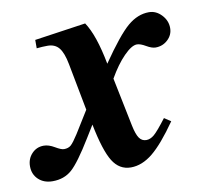

<svg xmlns="http://www.w3.org/2000/svg" viewBox="-105 -529 666 609"><g transform="rotate(-10 227.5 -224.5)"><path d="M41 -438 206 -462Q235 -419 253 -324Q310 -407 342.5 -434.5Q375 -462 411 -462Q434 -462 451.5 -443.5Q469 -425 469 -401Q469 -379 452.5 -363.5Q436 -348 413 -348Q401 -348 384 -358Q367 -368 356 -368Q339 -368 313.5 -342Q288 -316 264 -274L296 -117Q302 -88 310.5 -76Q319 -64 333 -64Q346 -64 358.5 -74.5Q371 -85 400 -123L421 -109Q375 -43 340.5 -15Q306 13 270 13Q233 13 211.5 -21.5Q190 -56 173 -142L149 -103Q105 -31 80 -9Q55 13 18 13Q-10 13 -27.5 -3.5Q-45 -20 -45 -46Q-45 -70 -29.5 -86.5Q-14 -103 9 -103Q25 -103 43.5 -92Q62 -81 71 -81Q85 -81 93.5 -88.5Q102 -96 118 -121L162 -192L133 -344Q126 -381 113 -397Q100 -413 76 -413Q60 -413 41 -411Z"/></g></svg>

Font: STIX
Style: Bold Italic
Weight: 700
Italic angle: -16.33°
Designer: MicroPress Inc., with final additions and corrections provided by Coen Hoffman, Elsevier (retired)
Version: Version 1.1.1